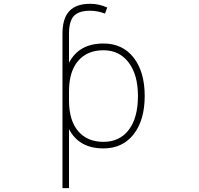

<svg xmlns="http://www.w3.org/2000/svg" viewBox="-20 -762 1040 1001"><path d="M699.2 -261.7Q699.2 -372.1 650.9 -436Q602.5 -500 519.5 -500Q434.6 -500 387.2 -444.3Q339.8 -388.7 339.8 -286.1V-237.3Q339.8 -134.8 387.2 -78.6Q434.6 -22.5 519.5 -22.5Q603.5 -22.5 651.4 -85Q699.2 -147.5 699.2 -261.7ZM305.7 218.8V-585.9Q305.7 -666 341.3 -704.1Q377 -742.2 450.2 -742.2Q496.1 -742.2 539.1 -722.7L527.3 -691.4Q487.3 -706.1 450.2 -706.1Q390.6 -706.1 365.2 -678.7Q339.8 -651.4 339.8 -585.9V-434.6Q391.6 -535.2 519.5 -535.2Q619.1 -535.2 676.8 -461.4Q734.4 -387.7 734.4 -261.7Q734.4 -135.7 676.8 -62Q619.1 11.7 519.5 11.7Q391.6 11.7 339.8 -88.9V218.8Z"/></svg>

Font: GenEi Gothic M ExtraLight
Style: Regular
Weight: 200
Designer: o_tamon (Modified); [Source Han Sans]
Ryoko NISHIZUKA  (kana & ideographs); Paul D. Hunt (Latin, Greek & Cyrillic); Wenl
Version: Version 1.1a;Original Version 1.004